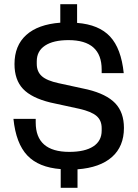

<svg xmlns="http://www.w3.org/2000/svg" viewBox="-20 -802 656 914"><path d="M269 3Q164 -5 110 -62Q56 -119 44 -236H150V-219Q150 -79 310 -79Q384 -79 424 -105Q464 -131 464 -180V-192Q464 -229 439.5 -250Q415 -271 358 -284L220 -314Q130 -336 89.5 -379Q49 -422 49 -497Q49 -585 105 -635.5Q161 -686 267 -694V-782H347V-693Q451 -685 504 -628Q557 -571 569 -454H464V-471Q464 -611 306 -611Q234 -611 194.5 -585Q155 -559 155 -510V-498Q155 -461 179 -439.5Q203 -418 259 -406L397 -376Q487 -354 528.5 -310.5Q570 -267 570 -193Q570 -105 513 -54.5Q456 -4 349 4V92H269Z"/></svg>

Font: Mozilla Headline BETA
Style: Regular
Weight: 400
Designer: Studio DRAMA
Foundry: Studio DRAMA
Version: Version 0.100